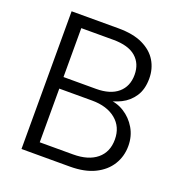

<svg xmlns="http://www.w3.org/2000/svg" viewBox="-126 -797 848 904"><g transform="rotate(20 298.5 -345.0)"><path d="M80 0V-690H315Q389 -690 437 -667Q485 -644 508.5 -605Q532 -566 532 -517Q532 -463 508.5 -427.5Q485 -392 447.5 -373.5Q410 -355 369 -350L382 -360Q427 -359 464.5 -335.5Q502 -312 525 -273Q548 -234 548 -185Q548 -133 522 -91Q496 -49 446 -24.5Q396 0 322 0ZM150 -59H317Q393 -59 435.5 -94Q478 -129 478 -192Q478 -255 433.5 -291.5Q389 -328 314 -328H150ZM150 -386H313Q384 -386 422.5 -419Q461 -452 461 -510Q461 -566 423.5 -598.5Q386 -631 310 -631H150Z"/></g></svg>

Font: Parkinsans Light
Style: Regular
Weight: 300
Designer: Red Stone, Indian Type Foundry
Foundry: Indian Type Foundry
Version: Version 1.000